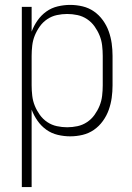

<svg xmlns="http://www.w3.org/2000/svg" viewBox="-20 -548 540 783"><path d="M69 215V-520H109V-419Q118 -443 133 -464.5Q148 -486 169 -501Q190 -516 215.5 -522Q241 -528 266 -528Q292 -528 317 -522Q342 -516 363 -501.5Q384 -487 399.5 -465.5Q415 -444 423.5 -420Q432 -396 435.5 -371Q439 -346 439 -320V-200Q439 -174 435.5 -149Q432 -124 423.5 -100Q415 -76 399.5 -54.5Q384 -33 363 -18.5Q342 -4 317 2Q292 8 266 8Q241 8 215.5 2Q190 -4 169 -19Q148 -34 133 -55.5Q118 -77 109 -101V215ZM254 -29Q275 -29 296 -33.5Q317 -38 335 -50Q353 -62 365.5 -79.5Q378 -97 386 -116.5Q394 -136 396.5 -157.5Q399 -179 399 -200V-320Q399 -341 396.5 -362.5Q394 -384 386 -403.5Q378 -423 365.5 -440.5Q353 -458 335 -470Q317 -482 296 -486.5Q275 -491 254 -491Q233 -491 212 -486.5Q191 -482 173 -470Q155 -458 142.5 -440.5Q130 -423 122 -403.5Q114 -384 111.5 -362.5Q109 -341 109 -320V-200Q109 -179 111.5 -157.5Q114 -136 122 -116.5Q130 -97 142.5 -79.5Q155 -62 173 -50Q191 -38 212 -33.5Q233 -29 254 -29Z"/></svg>

Font: Iosevka Term Curly Extralight
Style: Regular
Weight: 200
Designer: Belleve Invis
Foundry: Belleve Invis
Version: Version 32.3.0